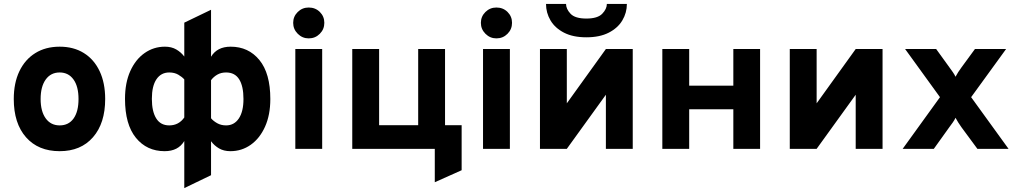

<svg xmlns="http://www.w3.org/2000/svg" viewBox="-20 -762 5211 983"><path d="M285.5 12Q176 12 113.2 -59.2Q50.5 -130.5 50.5 -255Q50.5 -337 79.2 -397.2Q108 -457.5 160.8 -490.2Q213.5 -523 285.5 -523Q357 -523 409.2 -490.5Q461.5 -458 490 -397.8Q518.5 -337.5 518.5 -255Q518.5 -131 456.2 -59.5Q394 12 285.5 12ZM285.5 -120Q331.5 -120 356.8 -155.5Q382 -191 382 -255Q382 -319.5 356.2 -355.2Q330.5 -391 285.5 -391Q240 -391 214 -354.8Q188 -318.5 188 -255Q188 -192 214 -156Q240 -120 285.5 -120Z M823 12Q731.5 12 675.8 -56.5Q620 -125 620 -256Q620 -338 647 -398Q674 -458 720.5 -490.5Q767 -523 824.5 -523Q858 -523 882.5 -508.8Q907 -494.5 923.5 -472.5V-646L1060.5 -712V-471.5Q1091.5 -523 1161 -523Q1252 -523 1308 -454.8Q1364 -386.5 1364 -255Q1364 -173.5 1337 -113.5Q1310 -53.5 1263.8 -20.8Q1217.5 12 1159.5 12Q1126 12 1101.5 -2.2Q1077 -16.5 1060.5 -39V135L923.5 201V-40Q892.5 12 823 12ZM1137.5 -391Q1112 -391 1092.8 -380Q1073.5 -369 1060.5 -351.5V-156.5Q1072 -142.5 1092 -131.2Q1112 -120 1137.5 -120Q1179 -120 1202.8 -155.5Q1226.5 -191 1226.5 -255Q1226.5 -321 1204.5 -356Q1182.5 -391 1137.5 -391ZM757.5 -256Q757.5 -191.5 779.8 -155.8Q802 -120 846.5 -120Q895 -120 923.5 -160.5V-355.5Q912.5 -368 893 -379.5Q873.5 -391 846.5 -391Q804.5 -391 781 -356.2Q757.5 -321.5 757.5 -256Z M1560.5 -565.5Q1528 -565.5 1504.5 -589Q1481 -612.5 1481 -645Q1481 -677.5 1504.2 -700.5Q1527.5 -723.5 1560.5 -723.5Q1594.5 -723.5 1617.5 -700.8Q1640.5 -678 1640.5 -645Q1640.5 -612 1617.2 -588.8Q1594 -565.5 1560.5 -565.5ZM1492 0V-511H1629.5V0Z M1783.5 0V-511H1921V-121H2121V-511H2258.5V-121H2343.5V109.5L2206 171V0Z M2521.5 -565.5Q2489 -565.5 2465.5 -589Q2442 -612.5 2442 -645Q2442 -677.5 2465.2 -700.5Q2488.5 -723.5 2521.5 -723.5Q2555.5 -723.5 2578.5 -700.8Q2601.5 -678 2601.5 -645Q2601.5 -612 2578.2 -588.8Q2555 -565.5 2521.5 -565.5ZM2453 0V-511H2590.5V0Z M2744.5 0V-511H2882V-233L3082 -511H3219.5V0H3082V-277L2882 0ZM2982 -571Q2913.5 -571 2867.5 -594.8Q2821.5 -618.5 2798.5 -657.5Q2775.5 -696.5 2775.5 -742H2878Q2878 -716 2901.2 -691.5Q2924.5 -667 2982 -667Q3039.5 -667 3063.2 -691.5Q3087 -716 3087 -742H3189.5Q3189.5 -696.5 3166.2 -657.5Q3143 -618.5 3096.8 -594.8Q3050.5 -571 2982 -571Z M3371 0V-511H3508.5V-323.5H3734.5V-511H3871.5V0H3734.5V-202.5H3508.5V0Z M4023.5 0V-511H4161V-233L4361 -511H4498.5V0H4361V-277L4161 0Z M4601.5 0 4792.5 -264.5 4614 -511H4773L4840.5 -417.5Q4849 -406 4858.2 -392.8Q4867.5 -379.5 4872 -369Q4877.5 -379.5 4886 -393Q4894.5 -406.5 4903 -417.5L4971.5 -511H5131L4952 -264.5L5143.5 0H4984L4902.5 -110.5Q4894.5 -121.5 4886 -135Q4877.5 -148.5 4872 -159Q4867.5 -148.5 4858 -135Q4848.5 -121.5 4840.5 -111L4761 0Z"/></svg>

Font: Overpass ExtraBold
Style: Regular
Weight: 800
Designer: Delve Withrington, Dave Bailey, Thomas Jockin
Foundry: Delve Fonts LLC
Version: Version 4.000; ttfautohint (v1.8.3)